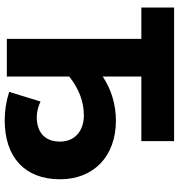

<svg xmlns="http://www.w3.org/2000/svg" viewBox="8 -758 759 815"><g transform="rotate(90 387.5 -350.5)"><path d="M491 9C647 9 741 -76 741 -226C741 -368 644 -463 492 -463C424 -463 358 -443 305 -407V-571H579V-710H12V-571H145V0H305V-265C358 -307 413 -327 470 -327C534 -327 581 -290 581 -226C581 -155 535 -127 476 -127C454 -127 430 -134 411 -143L370 -10C410 3 451 9 491 9Z"/></g></svg>

Font: FIGSv2-sans-serif ExtraBold
Style: Regular
Weight: 800
Designer: Matt McInerney, Pablo Impallari, Rodrigo Fuenzalida,Mirko Velimirovic
Foundry: Matt McInerney, Pablo Impallari, Rodrigo Fuenzalida
Version: Version 4.021;hotconv 1.0.109;makeotfexe 2.5.65596